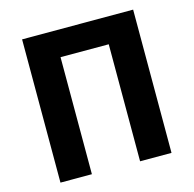

<svg xmlns="http://www.w3.org/2000/svg" viewBox="-108 -853 971 962"><g transform="rotate(-15 377.5 -371.5)"><path d="M89 -743H665V0H502V-607H252V0H89Z"/></g></svg>

Font: Merged Yaku Han JP ExtraBold
Style: Regular
Weight: 800
Designer: Ryoko NISHIZUKA 西塚涼子 (kana, bopomofo & ideographs); Paul D. Hunt (Latin, Greek & Cyrillic); Sandoll Communications 산돌커뮤니
Foundry: Adobe
Version: Version 2.004